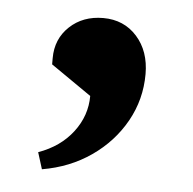

<svg xmlns="http://www.w3.org/2000/svg" viewBox="-34 -185 370 368"><g transform="rotate(5 151.0 -1.5)"><path d="M59 148 49 116Q91 101 115 69.5Q139 38 139 0L61 -54V-66Q61 -103 86.5 -127Q112 -151 151 -151Q191 -151 216 -123Q241 -95 241 -51Q241 -2 217.5 40Q194 82 153 110.5Q112 139 59 148Z"/></g></svg>

Font: Platypi Medium
Style: Regular
Weight: 500
Designer: David Sargent
Foundry: Bolt Cutter Type
Version: Version 1.200; ttfautohint (v1.8.4.7-5d5b)